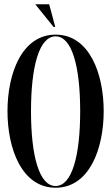

<svg xmlns="http://www.w3.org/2000/svg" viewBox="-20 -870 520 898"><path d="M210 -850H145L230.5 -744H238.5ZM240 -708C82 -708 15 -526 15 -350C15 -174 82 8 240 8C398 8 465 -174 465 -350C465 -526 398 -708 240 -708ZM240 0C163 0 125 -142 125 -350C125 -558 163 -700 240 -700C317 -700 355 -558 355 -350C355 -142 317 0 240 0Z"/></svg>

Font: Picaflor 48 pt
Style: Regular
Weight: 400
Designer: Ariel Martín Pérez
Foundry: Tunera Type Foundry
Version: Version 1.000;hotconv 1.0.109;makeotfexe 2.5.65596